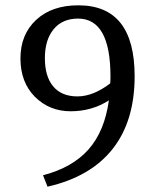

<svg xmlns="http://www.w3.org/2000/svg" viewBox="-20 -691 594 723"><path d="M390 -313Q326 -272 246 -272Q166 -272 111.5 -326.5Q57 -381 57 -471Q57 -561 116 -616Q175 -671 275 -671Q487 -671 487 -404Q487 -235 404 -130Q321 -25 159 12L142 -31Q253 -60 313.5 -128.5Q374 -197 390 -313ZM395 -377Q396 -386 396 -403Q396 -621 274 -621Q215 -621 182 -581Q149 -541 149 -472Q149 -403 180.5 -365.5Q212 -328 271.5 -328Q331 -328 395 -377Z"/></svg>

Font: Caladea
Style: Regular
Weight: 400
Designer: Carolina Giovagnoli and Andres Torresi
Foundry: Carolina Giovagnoli and Andres Torresi
Version: Version 1.002